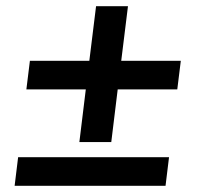

<svg xmlns="http://www.w3.org/2000/svg" viewBox="-20 -641 636 621"><path d="M290.7 -620.9H393.9L372.1 -444.3H564.8L553.4 -351.8H360.7L339.9 -181.5H236.7L257.5 -351.8H65.3L76.7 -444.3H268.9ZM27.3 -40 38.6 -132.5H526.7L515.4 -40Z"/></svg>

Font: Aleo
Style: Italic
Weight: 400
Italic angle: -7°
Designer: Alessio Laiso
Foundry: Alessio Laiso
Version: Version 2.001;gftools[0.9.29]